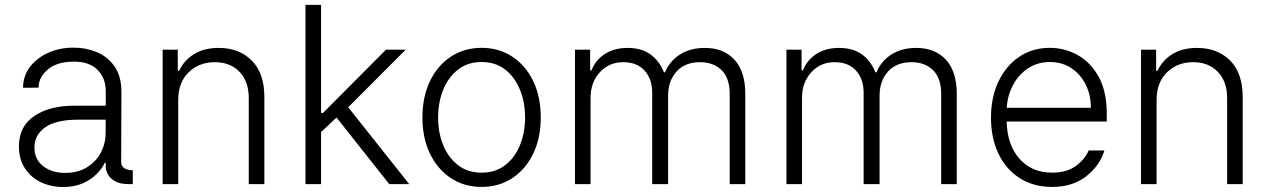

<svg xmlns="http://www.w3.org/2000/svg" viewBox="-20 -747 5145 779"><path d="M236.2 11.7Q186.8 11.7 146.1 -7.6Q105.5 -27 81.1 -63.9Q56.8 -100.9 56.8 -153.1Q56.8 -234.4 119.3 -276.5Q181.8 -318.5 283.4 -318.2H409.1V-376.4Q409.1 -430.4 375.5 -463.8Q342 -497.2 279.8 -496.8Q212.4 -497.2 174.4 -465.4Q136.4 -433.6 136.4 -391.3L73.5 -391Q73.9 -439.6 102.1 -476.2Q130.3 -512.8 177 -533.4Q223.7 -554 278.8 -553.6Q327.1 -554 371.4 -536Q415.8 -518.1 444.4 -478Q473 -437.9 472.7 -370.7L471.6 -89.8Q471.6 -73.2 484.4 -64.8Q497.2 -56.5 516.7 -56.5H518.8V0H502.8Q465.9 0 445.5 -12.4Q425.1 -24.9 417.1 -40.8Q409.1 -56.8 409.1 -67.8V-86.6H405.2Q394.2 -63.2 371.6 -40.5Q349.1 -17.8 315.3 -3Q281.6 11.7 236.2 11.7ZM244.3 -45.5Q295.1 -45.5 331.9 -67.6Q368.6 -89.8 388.7 -127.1Q408.7 -164.4 408.7 -209.2V-261.4H296.5Q206.7 -261.4 163.2 -230.3Q119.7 -199.2 119.7 -149.5Q119.7 -100.1 155.2 -72.8Q190.7 -45.5 244.3 -45.5Z M703.1 -340.9V0H639.9V-545.5H701.3V-459.9H707Q726.2 -501.8 766.9 -527.2Q807.5 -552.6 867.5 -552.6Q950.3 -552.6 1001.4 -501.4Q1052.6 -450.3 1052.6 -353.3V0H989.3V-349.4Q989.3 -416.2 951.9 -455.4Q914.4 -494.7 851.6 -494.7Q787.3 -494.7 745.2 -453.5Q703.1 -412.3 703.1 -340.9Z M1219.5 0V-727.3H1282.7V-288.7H1290.5L1546.2 -545.5H1626.1L1392.8 -311.8L1640.3 0H1559.3L1345.5 -270.2L1282.7 -211.3V0Z M1933.9 11.4Q1863.3 11.4 1809.1 -24.5Q1755 -60.4 1724.4 -123.8Q1693.9 -187.1 1693.9 -270.2Q1693.9 -354 1724.4 -417.6Q1755 -481.2 1809.1 -517Q1863.3 -552.9 1933.9 -552.9Q2004.6 -552.9 2058.8 -517Q2112.9 -481.2 2143.5 -417.6Q2174 -354 2174 -270.2Q2174 -187.1 2143.5 -123.8Q2112.9 -60.4 2058.8 -24.5Q2004.6 11.4 1933.9 11.4ZM1933.9 -46.5Q1990.8 -46.5 2030 -77.1Q2069.2 -107.6 2089.8 -158.4Q2110.4 -209.2 2110.4 -270.2Q2110.4 -331.3 2089.8 -382.5Q2069.2 -433.6 2030 -464.5Q1990.8 -495.4 1933.9 -495.4Q1877.5 -495.4 1838.1 -464.5Q1798.7 -433.6 1778.1 -382.5Q1757.5 -331.3 1757.5 -270.2Q1757.5 -209.2 1778.1 -158.4Q1798.7 -107.6 1838.1 -77.1Q1877.5 -46.5 1933.9 -46.5Z M2312.9 0V-545.5H2374.3V-461.6H2380Q2396.3 -503.9 2434.5 -528.2Q2472.7 -552.6 2526.3 -552.6Q2582.7 -552.6 2619.1 -526.3Q2655.5 -500 2673.7 -453.5H2678.3Q2696.7 -498.9 2738.5 -525.7Q2780.2 -552.6 2839.8 -552.6Q2915.8 -552.6 2959.9 -504.8Q3003.9 -457 3003.9 -365.4V0H2940.7V-365.4Q2940.7 -430 2907.7 -462.4Q2874.6 -494.7 2820.7 -494.7Q2758.5 -494.7 2724.6 -456.3Q2690.7 -418 2690.7 -359V0H2626.1V-371.1Q2626.1 -426.5 2595.2 -460.6Q2564.3 -494.7 2508.2 -494.7Q2451.3 -494.7 2413.7 -453.8Q2376.1 -413 2376.1 -349.4V0Z M3170.8 0V-545.5H3232.2V-461.6H3237.9Q3254.3 -503.9 3292.4 -528.2Q3330.6 -552.6 3384.2 -552.6Q3440.7 -552.6 3477.1 -526.3Q3513.5 -500 3531.6 -453.5H3536.2Q3554.7 -498.9 3596.4 -525.7Q3638.1 -552.6 3697.8 -552.6Q3773.8 -552.6 3817.8 -504.8Q3861.9 -457 3861.9 -365.4V0H3798.7V-365.4Q3798.7 -430 3765.6 -462.4Q3732.6 -494.7 3678.6 -494.7Q3616.5 -494.7 3582.6 -456.3Q3548.7 -418 3548.7 -359V0H3484V-371.1Q3484 -426.5 3453.1 -460.6Q3422.2 -494.7 3366.1 -494.7Q3309.3 -494.7 3271.7 -453.8Q3234 -413 3234 -349.4V0Z M4249.3 11.4Q4172.9 11.4 4117.2 -24.3Q4061.4 -60 4031.1 -123.4Q4000.7 -186.8 4000.7 -269.5Q4000.7 -352.3 4031.1 -416.2Q4061.4 -480.1 4115.2 -516.5Q4169 -552.9 4239.7 -552.9Q4299 -552.9 4351.7 -524Q4404.5 -495 4437.5 -435.7Q4470.5 -376.4 4470.5 -285.2V-253.9H4064.3Q4066.4 -159.4 4116.1 -103Q4165.8 -46.5 4249.3 -46.5Q4307.5 -46.5 4344.5 -73.3Q4381.4 -100.1 4397 -136.4H4460.9Q4441.4 -73.9 4386.4 -31.2Q4331.3 11.4 4249.3 11.4ZM4064.6 -309.7H4405.9Q4405.9 -362.2 4384.8 -404.3Q4363.6 -446.4 4326.2 -470.9Q4288.7 -495.4 4239.7 -495.4Q4190 -495.4 4151.6 -470.2Q4113.3 -445 4090.6 -402.7Q4067.8 -360.4 4064.6 -309.7Z M4672.6 -340.9V0H4609.4V-545.5H4670.8V-459.9H4676.5Q4695.7 -501.8 4736.3 -527.2Q4777 -552.6 4837 -552.6Q4919.7 -552.6 4970.9 -501.4Q5022 -450.3 5022 -353.3V0H4958.8V-349.4Q4958.8 -416.2 4921.3 -455.4Q4883.9 -494.7 4821 -494.7Q4756.7 -494.7 4714.7 -453.5Q4672.6 -412.3 4672.6 -340.9Z"/></svg>

Font: Inter Zeller Light
Style: Regular
Weight: 300
Designer: Rasmus Andersson; Joe Bland
Foundry: zeller
Version: Version 3.015;git-dec3a8cb1